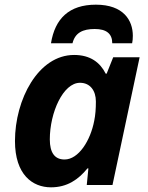

<svg xmlns="http://www.w3.org/2000/svg" viewBox="-20 -791 634 821"><path d="M44 -188C44 -44 119 10 198 10C267 10 315 -23 354 -71H358L351 0H461L577 -546H464L436 -476H432C408 -524 366 -556 297 -556C143 -556 44 -365 44 -188ZM193 -195C193 -310 250 -437 322 -437C365 -437 390 -404 390 -357C390 -326 388 -299 383 -275C367 -190 316 -109 256 -109C214 -109 193 -138 193 -195ZM198 -606H290C301 -651 334 -667 385 -667C435 -667 460 -647 460 -606H545C547 -615 548 -626 548 -638C548 -704 508 -771 390 -771C275 -771 215 -711 198 -606Z"/></svg>

Font: BC Sans
Style: Bold Italic
Weight: 700
Italic angle: -12°
Designer: Monotype Design Team
Province of B.C.
Foundry: Monotype Imaging Inc.
Version: Version 2.000;GOOG;noto-source:20170915:90ef993387c0